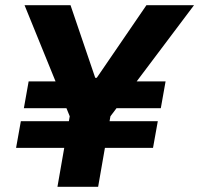

<svg xmlns="http://www.w3.org/2000/svg" viewBox="-20 -720 768 740"><path d="M248.8 -271.8 74.6 -700H251.8L347 -420.2H353L544.4 -700H727.8L405.6 -271.8L358.2 0H201.4ZM60.4 -253H588.2L569.8 -150.2H42ZM90.4 -406.4H264.4L297 -303H72ZM430.4 -406.4H618.2L599.8 -303H362.6Z"/></svg>

Font: Fixel Italic Variable 20240409 Display Thin
Style: Italic
Weight: 100
Italic angle: -10°
Designer: AlfaBravo + MacPaw
Foundry: Kyrylo Tkachov, Marchela Mozhyna, Serhii Makarenko, Maria Weinstein, Zakhar Kryvoshyya
Version: Version 1.211;Glyphs 3.2 (3225)